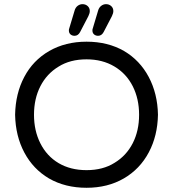

<svg xmlns="http://www.w3.org/2000/svg" viewBox="-20 -893 833 924"><path d="M215.8 -34.2Q139.6 -79.1 97.2 -158.7Q54.7 -238.3 52.7 -340.8Q54.7 -443.4 96.7 -522.5Q138.7 -602.5 216.8 -647.5Q294.9 -692.4 396.5 -692.4Q499 -692.4 577.1 -647.5Q653.3 -602.5 695.8 -522.5Q738.3 -442.4 740.2 -340.8Q738.3 -239.3 696.3 -160.2Q653.3 -79.1 575.7 -34.2Q498 10.7 396.5 10.7Q293.9 10.7 215.8 -34.2ZM173.8 -204.1Q205.1 -141.6 262.2 -107.9Q319.3 -74.2 396.5 -74.2Q475.6 -74.2 531.2 -109.4Q587.9 -143.6 618.7 -203.6Q649.4 -263.7 649.4 -340.8Q649.4 -417 619.1 -477.5Q587.9 -539.1 530.3 -573.2Q472.7 -607.4 396.5 -607.4Q317.4 -607.4 261.7 -572.3Q205.1 -538.1 174.3 -478Q143.6 -418 143.6 -340.8Q143.6 -264.6 173.8 -204.1ZM312.5 -753.9 338.9 -841.8Q342.8 -856.4 353.5 -864.7Q364.3 -873 377 -873Q391.6 -873 401.9 -863.8Q412.1 -854.5 412.1 -839.8Q412.1 -829.1 405.3 -815.4L365.2 -738.3Q355.5 -720.7 338.9 -720.7Q327.1 -720.7 319.3 -727.5Q311.5 -734.4 311.5 -746.1Q311.5 -752 312.5 -753.9ZM425.8 -753.9 452.1 -841.8Q456.1 -856.4 466.8 -864.7Q477.5 -873 490.2 -873Q504.9 -873 515.1 -863.8Q525.4 -854.5 525.4 -839.8Q525.4 -829.1 518.6 -815.4L478.5 -738.3Q468.8 -720.7 452.1 -720.7Q440.4 -720.7 432.6 -727.5Q424.8 -734.4 424.8 -746.1Q424.8 -752 425.8 -753.9Z"/></svg>

Font: jf-openhuninn-2.0
Style: Regular
Weight: 400
Designer: [Kosugi Maru]
Designed by MOTOYA      

[Varela Round]
Joe Prince (Latin component); Avraham Cornfeld (Hebrew component)
Foundry: justfont CO.,LTD.
Version: 2.0